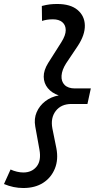

<svg xmlns="http://www.w3.org/2000/svg" viewBox="-78 -722 490 964"><path d="M209 -702Q276 -702 311.5 -672Q347 -642 348 -594.5Q349 -547 313 -492L254 -404Q233 -371 231 -342Q229 -313 246.5 -295.5Q264 -278 298 -278H378L361 -200H281Q229 -200 202 -165Q175 -130 185 -77L205 22Q216 79 197.5 124.5Q179 170 138.5 196Q98 222 39 222Q14 222 -10 217Q-34 212 -58 202L-25 129Q-10 136 7 140Q24 144 39 144Q82 144 106 114Q130 84 120 29L99 -87Q92 -126 106 -158.5Q120 -191 149 -213.5Q178 -236 217 -243Q182 -255 162 -279.5Q142 -304 141.5 -336.5Q141 -369 164 -406L230 -510Q252 -545 252 -570.5Q252 -596 235 -610.5Q218 -625 188 -625Q171 -625 158.5 -623Q146 -621 133 -617L132 -692Q155 -698 172 -700Q189 -702 209 -702Z"/></svg>

Font: Red Hat Display SemiBold
Style: Italic
Weight: 600
Italic angle: -12°
Designer: Pentagram, MCKL
Foundry: Pentagram, MCKL
Version: Version 1.023